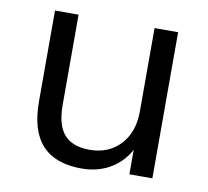

<svg xmlns="http://www.w3.org/2000/svg" viewBox="-63 -571 703 650"><g transform="rotate(10 288.5 -246.5)"><path d="M256.4 8.9Q166.5 8.9 121.1 -39.9Q75.6 -88.8 75.6 -189.6V-502.3H156.6V-192.2Q156.6 -122.9 184.9 -90.6Q213.2 -58.3 272 -58.3Q337.6 -58.3 377.7 -101.3Q417.8 -144.4 417.8 -215.8V-502.3H498.8V0H419.8V-113.1H432.7Q411.8 -54.8 365.3 -22.9Q318.7 8.9 256.4 8.9Z"/></g></svg>

Font: Mulish ExtraLight
Style: Regular
Weight: 200
Designer: Vernon Adams
Foundry: Vernon Adams
Version: Version 3.603